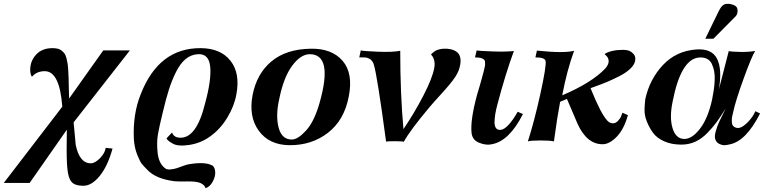

<svg xmlns="http://www.w3.org/2000/svg" viewBox="-106 -750 4064 1017"><path d="M441 -483H582L284 -102L295 17Q315 115 375 115Q397 115 423.5 88Q450 61 454 33L490 37Q465 129 422.5 181.5Q380 234 336 234Q297 234 279 219.5Q261 205 254 166.5Q247 128 247 43Q247 -23 248 -63L51 219H-86L224 -185Q210 -373 131 -373Q88 -373 63 -343Q54 -358 54 -380Q54 -427 85.5 -461Q117 -495 172 -495Q188 -495 200 -492Q212 -489 221 -481.5Q230 -474 236 -466Q242 -458 246 -442Q250 -426 252 -413.5Q254 -401 255.5 -376.5Q257 -352 257.5 -334.5Q258 -317 258.5 -284Q259 -251 260 -228Z M1146 -250Q1135 -188 1098 -127Q1061 -66 1008 -28Q959 8 897.5 17.5Q836 27 808 10Q781 -5 776 -17L805 -48Q815 -23 842 -21Q934 -11 981 -205Q1014 -326 1007.5 -396Q1001 -466 943 -463Q906 -461 877.5 -437.5Q849 -414 826.5 -369Q804 -324 788.5 -275Q773 -226 756 -154Q738 -81 730.5 -38Q723 5 729 60Q735 115 767 140Q776 149 795.5 147.5Q815 146 830 141Q845 136 865 128.5Q885 121 895 120Q982 105 1021 128Q1033 139 1034 162.5Q1035 186 1020.5 212.5Q1006 239 983 247Q979 231 957 220Q934 210 886.5 211Q839 212 818 210Q718 197 674 149Q656 131 646 119Q636 107 621 70Q606 33 603 -14Q597 -145 639 -250Q735 -497 958 -495Q1063 -494 1115 -428Q1167 -362 1146 -250Z M1741 -237Q1717 -113 1631 -46.5Q1545 20 1427 19Q1320 18 1265 -57Q1210 -132 1232 -247Q1254 -360 1332 -425Q1410 -490 1540 -492Q1652 -494 1709 -427.5Q1766 -361 1741 -237ZM1587 -206Q1660 -463 1534 -463Q1486 -462 1441 -401Q1396 -340 1373 -225Q1353 -137 1370 -73.5Q1387 -10 1441 -11Q1473 -12 1516 -59.5Q1559 -107 1587 -206Z M2332 -409Q2327 -375 2305 -342Q2283 -309 2235 -256.5Q2187 -204 2168 -181Q2064 -57 2033 1Q2024 -2 1986 -2Q1948 -2 1939 0Q1892 -351 1874 -408Q1872 -416 1868 -422Q1864 -428 1860 -432Q1856 -436 1850 -439Q1844 -442 1840 -443.5Q1836 -445 1828 -445.5Q1820 -446 1817.5 -446Q1815 -446 1806.5 -446Q1798 -446 1797 -446L1805 -483Q1821 -479 1897 -476Q1973 -473 2014 -481Q2014 -254 2031 -66Q2088 -150 2136 -242.5Q2184 -335 2194 -389Q2197 -404 2196 -416Q2195 -428 2192 -436.5Q2189 -445 2185.5 -450.5Q2182 -456 2179 -459L2177 -462L2180 -465Q2183 -468 2188 -472Q2193 -476 2200 -480.5Q2207 -485 2218.5 -488Q2230 -491 2243 -492Q2289 -494 2314 -474.5Q2339 -455 2332 -409Z M2664 -146Q2591 -2 2499 14Q2471 21 2434 7Q2397 -7 2392 -44Q2384 -112 2421 -248Q2426 -264 2434 -292Q2442 -320 2446.5 -336Q2451 -352 2457 -375.5Q2463 -399 2463.5 -407Q2464 -415 2463 -426Q2456 -446 2410 -446L2419 -483Q2431 -480 2505 -477.5Q2579 -475 2616 -480Q2570 -354 2529 -198Q2521 -168 2517.5 -146.5Q2514 -125 2513.5 -104Q2513 -83 2521 -72Q2529 -61 2545 -62Q2564 -63 2588 -89Q2612 -115 2636 -158Z M3258 -427Q3254 -406 3231.5 -385Q3209 -364 3175.5 -347Q3142 -330 3114 -318Q3086 -306 3055 -295Q3024 -284 3022 -283Q3050 -214 3073 -169Q3095 -128 3110.5 -111.5Q3126 -95 3143 -97Q3157 -98 3168 -110.5Q3179 -123 3182.5 -130.5Q3186 -138 3191 -153L3220 -140Q3199 -65 3160.5 -25.5Q3122 14 3086 14Q3002 14 2953 -95L2897 -226L2861 -211Q2846 -133 2828 -1Q2810 -6 2758 -6Q2706 -6 2690 -1Q2723 -103 2755 -247Q2789 -401 2784 -427Q2780 -446 2730 -446L2738 -482Q2880 -467 2935 -481Q2897 -377 2872 -245Q3029 -312 3101 -388Q3119 -410 3118 -427Q3117 -444 3106 -454L3096 -464Q3132 -486 3195 -486Q3207 -486 3220.5 -483Q3234 -480 3248.5 -465.5Q3263 -451 3258 -427Z M3920 -149Q3845 -1 3758 15Q3747 18 3733.5 19Q3720 20 3703.5 12Q3687 4 3682 -15Q3678 -29 3685.5 -55.5Q3693 -82 3703 -104Q3713 -126 3738 -176Q3711 -132 3691 -104.5Q3671 -77 3641 -46Q3611 -15 3577 0.5Q3543 16 3503 16Q3451 16 3412 -1.5Q3373 -19 3353 -46.5Q3333 -74 3320 -107Q3307 -140 3308 -170.5Q3309 -201 3312 -225Q3335 -330 3405 -405Q3475 -480 3582 -488Q3664 -494 3692 -439Q3720 -384 3702 -277L3754 -479Q3771 -476 3813.5 -475Q3856 -474 3894 -480Q3875 -450 3832.5 -332.5Q3790 -215 3778 -158Q3778 -157 3774.5 -143Q3771 -129 3770.5 -121.5Q3770 -114 3770.5 -102.5Q3771 -91 3777 -83.5Q3783 -76 3795 -73Q3818 -67 3850 -98Q3882 -129 3895 -161ZM3666 -223Q3671 -249 3674.5 -271.5Q3678 -294 3679.5 -322.5Q3681 -351 3677 -372Q3673 -393 3664.5 -411.5Q3656 -430 3637.5 -439Q3619 -448 3593 -445Q3500 -433 3457 -213Q3439 -128 3456.5 -71Q3474 -14 3519 -14Q3560 -14 3602 -68.5Q3644 -123 3666 -223ZM3786 -659 3673 -545H3630L3702 -693Q3711 -711 3721 -720Q3731 -729 3743 -729.5Q3755 -730 3761 -729Q3767 -728 3779 -724Q3801 -716 3801 -693.5Q3801 -671 3786 -659Z"/></svg>

Font: GFS Artemisia
Style: Bold Italic
Weight: 700
Italic angle: -12°
Designer: Designed by Takis Katsoulidis and George D. Matthiopoulos.
Foundry: Designed by Takis Katsoulidis and George D. Matthiopoulos.
Version: Version 1.0